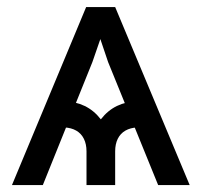

<svg xmlns="http://www.w3.org/2000/svg" viewBox="-20 -536 584 556"><path d="M293 -356.4 239.3 -515.6H313.5L529.3 0H438ZM230.5 -97.7Q230.5 -118.7 222.9 -134Q215.3 -149.4 200.9 -157.7Q186.5 -166 166.5 -167V-242.2Q198.2 -242.2 225.1 -229.2Q252 -216.3 272 -190.4Q292 -216.3 318.8 -229.2Q345.7 -242.2 377.4 -242.2V-167Q357.4 -166 343 -157.7Q328.6 -149.4 321 -134Q313.5 -118.7 313.5 -97.7V0H230.5ZM229.5 -515.6H302.7L247.6 -356.4L104 0H14.6Z"/></svg>

Font: Intratopia Thin
Style: Regular
Weight: 100
Designer: Rasmus Andersson
Foundry: rsms
Version: Version 3.000;Glyphs 3.2.3 (3260)